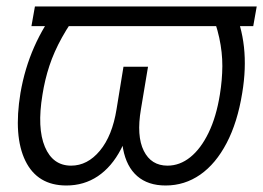

<svg xmlns="http://www.w3.org/2000/svg" viewBox="-20 -566 817 596"><path d="M776.9 -545.9 766.1 -484.9H77.6L88.4 -545.9ZM161.6 -545.9H236.3Q197.3 -494.6 172.4 -449.7Q147.5 -404.8 133.3 -361.6Q119.1 -318.4 111.8 -272Q94.7 -168.5 119.4 -110.1Q144 -51.8 200.7 -51.8Q251.5 -51.8 290 -98.1Q328.6 -144.5 341.8 -227.1L363.3 -358.9H418L397.5 -237.3Q384.3 -158.2 355.5 -103Q326.7 -47.9 283.7 -19Q240.7 9.8 186 9.8Q96.2 9.8 58.8 -66.7Q21.5 -143.1 43.5 -277.3Q56.6 -353.5 86.2 -420.4Q115.7 -487.3 161.6 -545.9ZM628.4 -545.9H702.6Q730 -486.8 737.3 -420.2Q744.6 -353.5 731.9 -277.3Q717.3 -186.5 683.6 -122.1Q649.9 -57.6 601.6 -23.9Q553.2 9.8 494.1 9.8Q439.5 9.8 406 -19.3Q372.6 -48.3 362.1 -103.8Q351.6 -159.2 364.7 -237.3L384.8 -358.9H439.5L417.5 -227.1Q403.3 -144 426.3 -97.9Q449.2 -51.8 500 -51.8Q538.1 -51.8 570.8 -78.1Q603.5 -104.5 627.4 -153.8Q651.4 -203.1 662.6 -272.9Q669.9 -317.9 670.2 -360.6Q670.4 -403.3 660.6 -448.7Q650.9 -494.1 628.4 -545.9Z"/></svg>

Font: Inter Light
Style: Italic
Weight: 300
Italic angle: -9.3988°
Designer: Rasmus Andersson
Foundry: rsms
Version: Version 4.001;git-66647c0bb